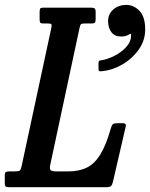

<svg xmlns="http://www.w3.org/2000/svg" viewBox="-73 -782 626 802"><path d="M-53 -17V-52.5Q-53 -61.5 -47.8 -63.8Q-42.5 -66 -34.5 -66H-13.5Q5 -66 9.5 -69.5Q14 -73 17.5 -89L141.5 -666Q144 -678 141.2 -681Q138.5 -684 125.5 -684H108Q97 -684 94.8 -688Q92.5 -692 92.5 -703V-730.5Q92.5 -742 94.8 -746Q97 -750 108 -750H307.5Q318 -750 322.2 -746.8Q326.5 -743.5 326.5 -732V-702Q326.5 -691 323.5 -687.5Q320.5 -684 310 -684H280.5Q267.5 -684 264.8 -680.5Q262 -677 259.5 -666.5L137 -94Q133.5 -77.5 138.2 -71.8Q143 -66 164 -66H211.5Q257 -66 289.5 -81.8Q322 -97.5 346.2 -137Q370.5 -176.5 390.5 -247.5Q394 -259.5 398.8 -263.5Q403.5 -267.5 419.5 -267.5H439.5Q455 -267.5 452.5 -255L398.5 -21.5Q395.5 -9 390.2 -4.5Q385 0 369 0H-32.5Q-44.5 0 -48.8 -2.5Q-53 -5 -53 -17ZM378.5 -694Q378.5 -723 400.2 -742.2Q422 -761.5 454 -761.5Q486 -761.5 509.8 -736.5Q533.5 -711.5 533.5 -659Q533.5 -612.5 506 -574.2Q478.5 -536 436.8 -512Q395 -488 351 -484.5Q344.5 -484 341.5 -485Q338.5 -486 338.5 -493.5V-519.5Q338.5 -526.5 342 -528.2Q345.5 -530 351.5 -530.5Q375 -534 403.8 -548.2Q432.5 -562.5 453.5 -584.8Q474.5 -607 474.5 -634.5Q475.5 -641.5 472 -640.8Q468.5 -640 463.5 -636.5Q451 -629.5 433 -629.5Q405.5 -629.5 392 -648Q378.5 -666.5 378.5 -694Z"/></svg>

Font: Besley* Condensed Medium
Style: Italic
Weight: 500
Width: 3
Italic angle: -13°
Designer: Owen Earl
Foundry: indestructible type*
Version: Version 3.000; ttfautohint (v1.8.3)